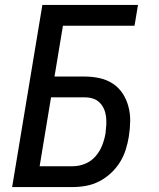

<svg xmlns="http://www.w3.org/2000/svg" viewBox="-20 -755 640 775"><path d="M29 0 151 -735H537L523 -651H234L200 -446H323Q353 -446 382.5 -439.5Q412 -433 436 -417Q460 -401 475.5 -377Q491 -353 498.5 -324.5Q506 -296 505.5 -265.5Q505 -235 500 -204Q496 -178 487.5 -151Q479 -124 464 -100Q449 -76 427.5 -56Q406 -36 380.5 -23Q355 -10 328 -5Q301 0 274 0ZM274 -84Q299 -84 323.5 -94Q348 -104 365.5 -124Q383 -144 392.5 -168.5Q402 -193 406 -217Q408 -234 409 -251Q410 -268 408 -284.5Q406 -301 399.5 -315.5Q393 -330 382 -341Q371 -352 355.5 -357Q340 -362 323 -362H186L140 -84Z"/></svg>

Font: Iosevka SS04 Md Ex Obl
Style: Regular
Weight: 500
Width: 7
Italic angle: -9°
Monospace: yes
Designer: Belleve Invis
Foundry: Belleve Invis
Version: Version 19.0.0; ttfautohint (v1.8.4)